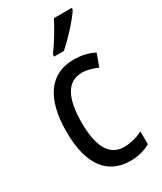

<svg xmlns="http://www.w3.org/2000/svg" viewBox="-195 -838 778 920"><g transform="rotate(-30 193.5 -378.0)"><path d="M366 -757V-766H267C245 -721 211 -666 176 -617V-606H230C272 -642 341 -716 366 -757ZM245 10C284 10 325 0 355 -18V-89C323 -73 288 -63 251 -63C172 -63 132 -131 132 -266C132 -403 172 -473 252 -473C279 -473 310 -464 337 -452L362 -521C333 -537 294 -547 248 -547C119 -547 47 -448 47 -265C47 -80 119 10 245 10Z"/></g></svg>

Font: Noto Sans Bengali Condensed
Style: Regular
Weight: 400
Width: 3
Designer: Jelle Bosma - Monotype Design Team
Foundry: Monotype Imaging Inc.
Version: Version 2.003